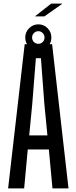

<svg xmlns="http://www.w3.org/2000/svg" viewBox="-20 -1045 420 1065"><path d="M25 0 117 -800H269L360 0H271L251 -216H134L114 0ZM142 -294H243L226 -469L207 -722H179L159 -469ZM193 -764Q163 -764 141.5 -785Q120 -806 120 -837Q120 -867 141.5 -888.5Q163 -910 193 -910Q223 -910 244 -888.5Q265 -867 265 -837Q265 -806 244 -785Q223 -764 193 -764ZM158 -837Q158 -822 168 -812Q178 -802 193 -802Q207 -802 217 -812Q227 -822 227 -837Q227 -851 217 -861.5Q207 -872 193 -872Q178 -872 168 -861.5Q158 -851 158 -837ZM176 -954V-956L264 -1025H324V-1023L226 -954Z"/></svg>

Font: Big Shoulders Display SemiBold
Style: Regular
Weight: 600
Designer: Patric King
Foundry: XO Type Co
Version: Version 1.000; ttfautohint (v1.8.2)